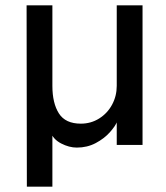

<svg xmlns="http://www.w3.org/2000/svg" viewBox="-20 -545 626 722"><path d="M516 0H419V-97L421 -89Q414 -71 393 -47.5Q372 -24 340 -7Q308 10 269 10Q240 10 210 -5.5Q180 -21 170 -49L177 -62V157H81L80 -525H177V-222Q177 -157 201.5 -118.5Q226 -80 284 -80Q322 -80 353 -99.5Q384 -119 401.5 -151.5Q419 -184 419 -222V-525H516Z"/></svg>

Font: Lexend
Style: Regular
Weight: 400
Designer: Thomas Jockin
Foundry: Lexend
Version: Version 1.000